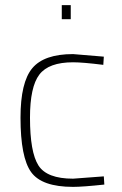

<svg xmlns="http://www.w3.org/2000/svg" viewBox="-20 -720 477 749"><path d="M265 -509 385 -499 383 -467Q303 -477 265 -477Q170 -477 133.5 -429Q97 -381 97 -261Q97 -126 130 -74.5Q163 -23 265 -23L385 -32L387 0Q303 9 265 9Q143 9 101.5 -48.5Q60 -106 60 -261Q60 -399 106 -454Q152 -509 265 -509ZM221 -645V-700H256V-645Z"/></svg>

Font: TitilliumText22L Th
Style: Thin
Weight: 100
Designer: Campivisivi
Foundry: Campivisivi
Version: 1.000